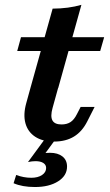

<svg xmlns="http://www.w3.org/2000/svg" viewBox="-20 -569 450 787"><path d="M313.7 -549.2 218.6 -208.2H104.7L195.7 -533.6Q260.9 -533.9 313.7 -549.2ZM66 -416.4H406.9L390.7 -359.9H50.6ZM87.6 -146.2 104.7 -208.2H218.1L195.5 -126.6Q185.8 -91.9 194.9 -75.4Q204 -58.9 232.2 -58.9Q254 -58.9 268.9 -68.5Q283.8 -78.2 295.1 -100.8L310.5 -130.6H367.7L337.9 -71.8Q316.9 -29.8 283.3 -9.3Q249.7 11.3 201.3 11.3Q154.3 11.3 124.1 -8.6Q93.9 -28.5 84.2 -64Q74.6 -99.5 87.6 -146.2ZM35.7 182 46.3 148.2Q61.9 154 77.1 156.8Q92.3 159.7 108.2 159.7Q135.5 159.7 152.3 148.4Q169.1 137.1 169.1 119.4Q169.1 106.5 157.5 99Q145.9 91.6 125.6 91.6Q111.9 91.6 94.7 95.2L168.1 -4.8H212.5L166.5 58.1Q174.2 57.7 184.9 57.3Q217 57.3 235.9 72.2Q254.8 87.1 254.8 113.7Q254.8 151.2 218 174.4Q181.3 197.6 123.3 197.6Q70.9 197.6 35.7 182Z"/></svg>

Font: Playfair Micro SmCond SmLight
Style: Italic
Weight: 360
Width: 4
Italic angle: -15.6°
Designer: Claus Eggers Sørensen
Foundry: Claus Eggers Sørensen
Version: Version 2.203;Glyphs 3.3 (3326)